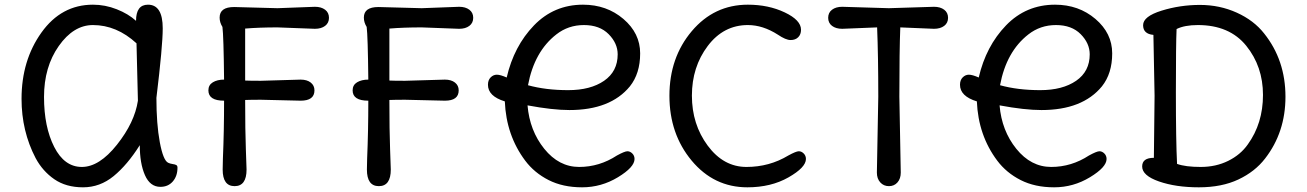

<svg xmlns="http://www.w3.org/2000/svg" viewBox="-20 -785 5582 820"><path d="M648 -367Q648 -255 662.5 -177.5Q677 -100 698 -90Q706 -86 717 -84.5Q728 -83 733 -80Q738 -77 738 -69Q738 -33 718 -10Q698 13 665 13Q621 13 599 -37Q577 -87 577 -165Q524 -81 465.5 -33Q407 15 334.5 15Q262 15 212 -19.5Q162 -54 132 -110Q72 -225 72 -363Q72 -527 157 -646Q242 -765 377 -765Q429 -765 478.5 -745.5Q528 -726 561 -696Q561 -765 612 -765Q675 -765 675 -664Q675 -589 648 -367ZM569 -355 563 -600Q478 -678 377 -678Q294 -678 231 -588.5Q168 -499 168 -371Q168 -243 211.5 -157.5Q255 -72 329.5 -72Q404 -72 479.5 -167Q555 -262 569 -355Z M1094 -440 1264 -445Q1291 -445 1307 -432.5Q1323 -420 1323 -399Q1323 -355 1264 -355L1094 -359Q1050 -359 1027 -358Q1027 -227 1030 -148Q1033 -69 1033 -61Q1033 10 982 10Q931 10 931 -61Q931 -69 932 -108Q937 -225 937 -355Q870 -355 870 -399Q870 -422 889 -433.5Q908 -445 937 -445Q935 -632 930 -670Q918 -689 918 -710Q918 -755 980 -755L1165 -750L1325 -756Q1352 -756 1368.5 -743.5Q1385 -731 1385 -709Q1385 -687 1368.5 -674.5Q1352 -662 1325 -662L1165 -668Q1087 -668 1027 -663V-441Q1046 -440 1094 -440Z M1710 -440 1880 -445Q1907 -445 1923 -432.5Q1939 -420 1939 -399Q1939 -355 1880 -355L1710 -359Q1666 -359 1643 -358Q1643 -227 1646 -148Q1649 -69 1649 -61Q1649 10 1598 10Q1547 10 1547 -61Q1547 -69 1548 -108Q1553 -225 1553 -355Q1486 -355 1486 -399Q1486 -422 1505 -433.5Q1524 -445 1553 -445Q1551 -632 1546 -670Q1534 -689 1534 -710Q1534 -755 1596 -755L1781 -750L1941 -756Q1968 -756 1984.5 -743.5Q2001 -731 2001 -709Q2001 -687 1984.5 -674.5Q1968 -662 1941 -662L1781 -668Q1703 -668 1643 -663V-441Q1662 -440 1710 -440Z M2618 -553Q2618 -600 2579.5 -639Q2541 -678 2474 -678Q2407 -678 2356 -638Q2262 -565 2235 -421Q2311 -400 2406.5 -400Q2502 -400 2560 -440Q2618 -480 2618 -553ZM2223 -99Q2142 -207 2136 -352Q2064 -374 2064 -423Q2064 -443 2075.5 -454.5Q2087 -466 2102 -466Q2117 -466 2144 -454Q2175 -588 2260.5 -676.5Q2346 -765 2470 -765Q2571 -765 2642.5 -704Q2714 -643 2714 -557Q2714 -471 2670 -416Q2587 -315 2412 -315Q2340 -315 2233 -335Q2242 -227 2304.5 -149.5Q2367 -72 2453.5 -72Q2540 -72 2615 -121Q2648 -139 2659.5 -139Q2671 -139 2680.5 -129.5Q2690 -120 2690 -106Q2690 -71 2619 -28Q2548 15 2466 15Q2384 15 2323 -16Q2262 -47 2223 -99Z M3422 -106Q3422 -70 3347.5 -27.5Q3273 15 3172 15Q3029 15 2934 -99Q2839 -213 2839 -376Q2839 -539 2934.5 -652Q3030 -765 3174 -765Q3262 -765 3331.5 -732Q3401 -699 3401 -658Q3401 -638 3389 -626Q3377 -614 3356.5 -614Q3336 -614 3302 -637Q3238 -678 3174 -678Q3070 -678 3002.5 -588.5Q2935 -499 2935 -376.5Q2935 -254 3002.5 -163Q3070 -72 3168 -72Q3266 -72 3347 -121Q3380 -139 3391.5 -139Q3403 -139 3412.5 -129.5Q3422 -120 3422 -106Z M3577 -756 3776 -750 3969 -756Q3996 -756 4012.5 -743.5Q4029 -731 4029 -709Q4029 -687 4012.5 -674.5Q3996 -662 3969 -662L3825 -668Q3821 -571 3821 -372L3827 -48Q3827 -22 3813 -6Q3799 10 3776.5 10Q3754 10 3739.5 -6Q3725 -22 3725 -48L3731 -372Q3731 -546 3726 -668L3577 -662Q3550 -662 3533.5 -674.5Q3517 -687 3517 -709Q3517 -731 3533.5 -743.5Q3550 -756 3577 -756Z M4634 -553Q4634 -600 4595.5 -639Q4557 -678 4490 -678Q4423 -678 4372 -638Q4278 -565 4251 -421Q4327 -400 4422.5 -400Q4518 -400 4576 -440Q4634 -480 4634 -553ZM4239 -99Q4158 -207 4152 -352Q4080 -374 4080 -423Q4080 -443 4091.5 -454.5Q4103 -466 4118 -466Q4133 -466 4160 -454Q4191 -588 4276.5 -676.5Q4362 -765 4486 -765Q4587 -765 4658.5 -704Q4730 -643 4730 -557Q4730 -471 4686 -416Q4603 -315 4428 -315Q4356 -315 4249 -335Q4258 -227 4320.5 -149.5Q4383 -72 4469.5 -72Q4556 -72 4631 -121Q4664 -139 4675.5 -139Q4687 -139 4696.5 -129.5Q4706 -120 4706 -106Q4706 -71 4635 -28Q4564 15 4482 15Q4400 15 4339 -16Q4278 -47 4239 -99Z M4911 -376 4906 -636Q4862 -640 4862 -677.5Q4862 -715 4941 -739.5Q5020 -764 5104.5 -764Q5189 -764 5262 -731Q5335 -698 5379 -642Q5470 -528 5470 -372Q5470 -220 5383 -108Q5340 -52 5269 -18.5Q5198 15 5100 15Q5002 15 4930 -10Q4858 -35 4858 -74Q4858 -111 4908 -111ZM5096 -678Q5039 -678 5005 -661Q5002 -599 5002 -390.5Q5002 -182 5007 -85Q5043 -72 5108 -72Q5173 -72 5225.5 -98Q5278 -124 5309 -168Q5374 -258 5374 -379.5Q5374 -501 5302.5 -589.5Q5231 -678 5096 -678Z"/></svg>

Font: Delius Unicase
Style: Regular
Weight: 400
Designer: Natalia Raices
Foundry: Natalia Raices
Version: Version 1.002